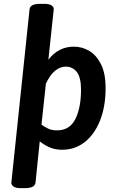

<svg xmlns="http://www.w3.org/2000/svg" viewBox="-20 -773 613 1000"><path d="M89 207Q62 207 50.5 198.5Q39 190 39 179L134 -725Q137 -753 190 -753H210Q236 -753 248 -745Q260 -737 260 -726L232 -462Q284 -530 365 -530Q408 -530 445.5 -507.5Q483 -485 506.5 -437.5Q530 -390 530 -314Q530 -219 501.5 -146.5Q473 -74 422 -33.5Q371 7 303 7Q264 7 234 -7.5Q204 -22 187 -37L165 178Q162 207 109 207ZM277 -94Q343 -94 372.5 -153Q402 -212 402 -306Q402 -369 380.5 -397.5Q359 -426 321 -426Q294 -426 267 -404.5Q240 -383 219 -337L196 -124Q209 -114 229 -104Q249 -94 277 -94Z"/></svg>

Font: Asap SemiBold
Style: Italic
Weight: 600
Italic angle: -6°
Designer: Pablo Cosgaya
Foundry: Omnibus-Type
Version: Version 3.001; ttfautohint (v1.8.3)